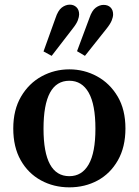

<svg xmlns="http://www.w3.org/2000/svg" viewBox="-20 -791 597 825"><path d="M278 14Q211 14 156 -16Q101 -46 69 -102.5Q37 -159 37 -239Q37 -319 70.5 -376Q104 -433 159 -463Q214 -493 278 -493Q342 -493 397 -463Q452 -433 485.5 -376.5Q519 -320 519 -239Q519 -159 486.5 -102Q454 -45 399.5 -15.5Q345 14 278 14ZM278 -34Q332 -34 361 -84.5Q390 -135 390 -238Q390 -342 361 -393Q332 -444 278 -444Q167 -444 167 -238Q167 -34 278 -34ZM167 -570 218 -712Q229 -746 245.5 -758.5Q262 -771 280 -771Q297 -771 308.5 -760Q320 -749 320 -729Q320 -719 314.5 -704Q309 -689 293 -669L202 -551ZM311 -571 364 -713Q375 -746 391.5 -758Q408 -770 425 -770Q444 -770 455 -759Q466 -748 466 -729Q466 -718 460 -703Q454 -688 438 -668L345 -551Z"/></svg>

Font: Source Serif 4 Semibold
Style: Regular
Weight: 600
Designer: Frank Grießhammer
Foundry: Adobe
Version: Version 4.005;hotconv 1.1.0;makeotfexe 2.6.0